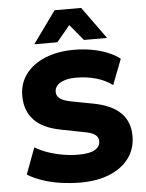

<svg xmlns="http://www.w3.org/2000/svg" viewBox="-62 -990 800 1051"><g transform="rotate(-5 338.0 -465.0)"><path d="M339 11Q283 11 228.5 3Q174 -5 128 -21Q82 -37 48 -58L102 -203Q133 -184 172 -170.5Q211 -157 254 -149.5Q297 -142 339 -142Q403 -142 431 -159.5Q459 -177 459 -205Q459 -221 450.5 -232Q442 -243 423 -251Q404 -259 372 -264L255 -287Q156 -306 108.5 -357Q61 -408 61 -489Q61 -558 99.5 -609Q138 -660 206.5 -688Q275 -716 365 -716Q415 -716 462 -707.5Q509 -699 548.5 -683Q588 -667 616 -645L562 -505Q523 -534 472 -548.5Q421 -563 363 -563Q326 -563 299.5 -554.5Q273 -546 259 -531Q245 -516 245 -495Q245 -473 263.5 -458.5Q282 -444 330 -435L446 -413Q545 -394 594 -345.5Q643 -297 643 -218Q643 -149 605.5 -97.5Q568 -46 499.5 -17.5Q431 11 339 11ZM151 -765 278 -941H424L551 -765H424L351 -853L278 -765Z"/></g></svg>

Font: Nunito Sans 10pt Black
Style: Regular
Weight: 900
Designer: Vernon Adams
Foundry: Vernon Adams
Version: Version 3.101;gftools[0.9.27]